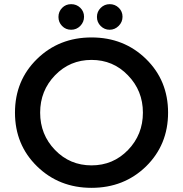

<svg xmlns="http://www.w3.org/2000/svg" viewBox="-20 -896 880 923"><path d="M322 -753Q296 -753 278.5 -771Q261 -789 261 -814.5Q261 -840 278.5 -858Q296 -876 322 -876Q348 -876 366 -858.5Q384 -841 384 -815.5Q384 -790 366 -771.5Q348 -753 322 -753ZM507 -753Q482 -753 464 -771Q446 -789 446 -814.5Q446 -840 464 -858Q482 -876 507.5 -876Q533 -876 551 -858.5Q569 -841 569 -815.5Q569 -790 550.5 -771.5Q532 -753 507 -753ZM595 -534Q524 -608 420 -608Q316 -608 244.5 -534Q173 -460 173 -354.5Q173 -249 244.5 -175Q316 -101 420 -101Q524 -101 595.5 -175Q667 -249 667 -354.5Q667 -460 595 -534ZM682 -96Q576 7 420 7Q264 7 158 -96.5Q52 -200 52 -354.5Q52 -509 158 -612.5Q264 -716 420 -716Q576 -716 682 -612.5Q788 -509 788 -354.5Q788 -200 682 -96Z"/></svg>

Font: Montserrat_am3
Style: Regular
Weight: 400
Designer: Julieta Ulanovsky
Foundry: Julieta Ulanovsky, Armenina letters added by Vahan Hovhannisyan
Version: Version 2.001